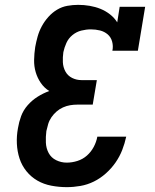

<svg xmlns="http://www.w3.org/2000/svg" viewBox="-20 -763 640 791"><path d="M255 8Q223 8 191.5 2Q160 -4 134 -19Q108 -34 89 -57.5Q70 -81 60.5 -110Q51 -139 49.5 -171Q48 -203 54 -235Q58 -260 67 -284.5Q76 -309 94 -329.5Q112 -350 135 -364.5Q158 -379 183 -388Q162 -401 148 -421.5Q134 -442 127 -466Q120 -490 120.5 -516Q121 -542 125 -569Q129 -591 135 -612.5Q141 -634 152 -654.5Q163 -675 179 -693Q195 -711 215 -723Q235 -735 257.5 -739Q280 -743 302 -743Q326 -743 349.5 -739Q373 -735 394 -726.5Q415 -718 433 -704Q451 -690 463 -671L473 -735H578L548 -554H443Q447 -573 442 -591.5Q437 -610 423.5 -621.5Q410 -633 392 -637.5Q374 -642 354 -642Q335 -642 315 -637Q295 -632 278.5 -618.5Q262 -605 253.5 -586Q245 -567 241 -548Q238 -527 239 -506.5Q240 -486 249.5 -468.5Q259 -451 277 -442Q295 -433 315 -433H379L362 -332H299Q284 -332 269 -329.5Q254 -327 239.5 -320.5Q225 -314 213 -303.5Q201 -293 192 -280Q183 -267 178.5 -252Q174 -237 171 -223Q168 -199 169 -175.5Q170 -152 180.5 -132.5Q191 -113 211.5 -103Q232 -93 255 -93Q277 -93 299 -100Q321 -107 338 -122Q355 -137 366 -157.5Q377 -178 381 -200H500Q494 -172 483.5 -145Q473 -118 456 -93.5Q439 -69 416 -48.5Q393 -28 366.5 -15Q340 -2 311.5 3Q283 8 255 8Z"/></svg>

Font: Iosevka Etoile Oblique
Style: Bold
Weight: 700
Italic angle: -9°
Designer: Belleve Invis
Foundry: Belleve Invis
Version: Version 15.5.2; ttfautohint (v1.8.4)